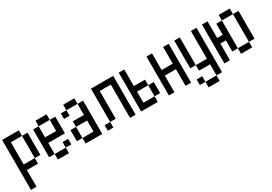

<svg xmlns="http://www.w3.org/2000/svg" viewBox="25 -1540 3533 2496"><g transform="rotate(-30 1791.5 -292.0)"><path d="M0 83.3V-666.7H250V-583.3H83.3V-250H250V-166.7H83.3V83.3ZM333.3 -250H250V-583.3H333.3Z M416.7 -166.7V-583.3H500V-416.7H666.7V-583.3H750V-333.3H500V-166.7ZM500 -166.7H666.7V-83.3H500ZM500 -583.3V-666.7H666.7V-583.3ZM666.7 -166.7V-250H750V-166.7Z M833.3 -166.7V-333.3H916.7V-166.7ZM833.3 -500V-583.3H916.7V-500ZM916.7 -166.7H1083.3V-333.3H916.7V-416.7H1083.3V-583.3H1166.7V-83.3H916.7ZM916.7 -583.3V-666.7H1083.3V-583.3Z M1250 -83.3V-166.7H1333.3V-83.3ZM1583.3 -83.3V-583.3H1416.7V-166.7H1333.3V-666.7H1666.7V-83.3Z M1750 -83.3V-666.7H1833.3V-416.7H2000V-333.3H1833.3V-166.7H2000V-83.3ZM2083.3 -166.7H2000V-333.3H2083.3Z M2166.7 -83.3V-666.7H2250V-416.7H2416.7V-666.7H2500V-83.3H2416.7V-333.3H2250V-83.3Z M2583.3 0V-83.3H2666.7V0ZM2583.3 -250V-666.7H2666.7V-250ZM2666.7 -166.7V-250H2833.3V-666.7H2916.7V0H2833.3V-166.7ZM2666.7 0H2833.3V83.3H2666.7Z M3000 -83.3V-666.7H3083.3V-416.7H3166.7V-583.3H3250V-166.7H3166.7V-333.3H3083.3V-83.3ZM3250 -166.7H3416.7V-83.3H3250ZM3250 -583.3V-666.7H3416.7V-583.3ZM3416.7 -166.7V-583.3H3500V-166.7Z"/></g></svg>

Font: Galmuri11 Condensed
Style: Regular
Weight: 400
Width: 3
Designer: Lee Minseo (quiple)
Version: Version 2.399;hotconv 1.1.1;makeotfexe 2.6.0 DEVELOPMENT